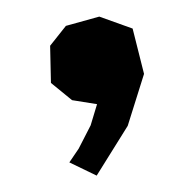

<svg xmlns="http://www.w3.org/2000/svg" viewBox="-36 -206 418 416"><g transform="rotate(5 173.0 2.0)"><path d="M63.5 -97.7 72.3 -17.6 121.1 15.6 175.8 19.5 166 66.4 144.5 119.1 127 150.4 188.5 173.8 246.1 60.5 271.5 -54.7 238.3 -150.4 164.1 -169.9 93.8 -143.6Z"/></g></svg>

Font: MaokenAssortedSans-TC
Style: Regular
Weight: 500
Version: Version 0.83